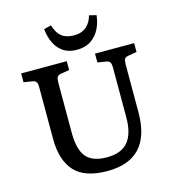

<svg xmlns="http://www.w3.org/2000/svg" viewBox="-134 -1049 1070 1175"><g transform="rotate(-15 401.0 -461.5)"><path d="M402 14Q258 14 194 -57Q130 -128 130 -263V-588Q130 -613 123.5 -623Q117 -633 96 -636L45 -644V-700H334V-644L280 -635Q262 -632 256 -621.5Q250 -611 250 -585V-268Q250 -163 289.5 -115.5Q329 -68 420 -68Q512 -68 554.5 -119.5Q597 -171 597 -273V-588Q597 -613 590.5 -623Q584 -633 563 -636L513 -644V-700H761V-644L708 -635Q689 -632 683 -622Q677 -612 677 -584V-285Q677 14 402 14ZM414 -751Q361 -751 326.5 -775Q292 -799 274 -838Q256 -877 251 -925L297 -937Q312 -887 341 -864Q370 -841 418 -841Q467 -841 497 -866.5Q527 -892 538 -936L583 -925Q579 -881 559.5 -841Q540 -801 503.5 -776Q467 -751 414 -751Z"/></g></svg>

Font: Literata Medium
Style: Regular
Weight: 500
Designer: Latin by Veronika Burian and Jose Scaglione. Greek by Irene Vlachou. Cyrillic by Vera Evstafieva.
Foundry: TypeTogether
Version: Version 3.103; ttfautohint (v1.8.4.7-5d5b);gftools[0.9.29]